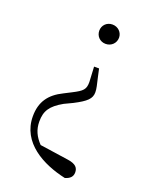

<svg xmlns="http://www.w3.org/2000/svg" viewBox="-142 -607 700 904"><g transform="rotate(20 207.5 -155.0)"><path d="M262 -436C291 -436 312 -458 312 -485C312 -511 291 -533 262 -533C233 -533 213 -511 213 -485C213 -458 233 -436 262 -436ZM138 116C109 86 94 54 94 14C94 -39 113 -69 173 -103L215 -123C275 -154 295 -173 295 -205C295 -224 290 -241 282 -276L273 -317H248L252 -241C252 -204 241 -193 192 -168L155 -149C90 -117 57 -72 57 1C57 133 183 198 298 223C321 216 335 204 335 182C335 160 324 143 282 137Z"/></g></svg>

Font: Noto Serif CJK KR ExtraLight
Style: Regular
Weight: 250
Designer: Ryoko NISHIZUKA 西塚涼子 (kana & ideographs); Frank Grießhammer (Latin, Greek & Cyrillic); Wenlong ZHANG 张文龙 (bopomofo); San
Foundry: Adobe Systems Incorporated
Version: Version 1.000;PS 1;hotconv 16.6.53;makeotf.lib2.5.65590